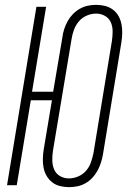

<svg xmlns="http://www.w3.org/2000/svg" viewBox="-20 -763 540 791"><path d="M264 8Q245 8 227 3.5Q209 -1 195 -12Q181 -23 172 -38.5Q163 -54 159.5 -72Q156 -90 156.5 -109Q157 -128 160 -147L194 -350H107L49 0H9L130 -735H170L112 -385H199L237 -609Q239 -626 244.5 -643Q250 -660 258.5 -675.5Q267 -691 280 -704.5Q293 -718 309 -727Q325 -736 342 -739.5Q359 -743 376 -743Q395 -743 413 -738.5Q431 -734 445.5 -723Q460 -712 468.5 -696.5Q477 -681 480.5 -663Q484 -645 483.5 -626Q483 -607 480 -588L404 -126Q401 -109 395.5 -92Q390 -75 381.5 -59.5Q373 -44 360.5 -30.5Q348 -17 332 -8Q316 1 298.5 4.5Q281 8 264 8ZM264 -28Q283 -28 302 -36Q321 -44 334.5 -59.5Q348 -75 354.5 -94Q361 -113 365 -132L441 -594Q444 -614 444 -634Q444 -654 436.5 -671Q429 -688 412.5 -697.5Q396 -707 376 -707Q357 -707 338 -699Q319 -691 305.5 -675.5Q292 -660 285 -641Q278 -622 275 -603L198 -141Q195 -121 195.5 -101Q196 -81 203.5 -64Q211 -47 227.5 -37.5Q244 -28 264 -28Z"/></svg>

Font: Iosevka Extralight
Style: Italic
Weight: 200
Italic angle: -9°
Monospace: yes
Designer: Belleve Invis
Foundry: Belleve Invis
Version: Version 32.5.0; ttfautohint (v1.8.4)